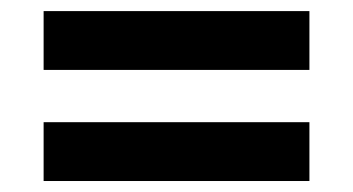

<svg xmlns="http://www.w3.org/2000/svg" viewBox="-20 -501 637 346"><path d="M58.6 -174.8H537.6V-280.8H58.6ZM58.6 -375H537.6V-481H58.6Z"/></svg>

Font: Roboto Flex
Style: wght 600 wdth 140 opsz 13.0 GRAD 0.00 slnt 0.00 XTRA 468 XOPQ 96 YOPQ 79 YTLC 514 YTUC 712 YTAS 750 YTDE -203.00 YTFI 738
Weight: 600
Width: 8
Designer: Berlow after Robertson
Foundry: Google
Version: Version 3.100